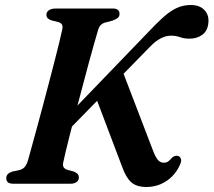

<svg xmlns="http://www.w3.org/2000/svg" viewBox="-20 -734 853 767"><path d="M232.5 -84.5Q230 -73 234.2 -66Q238.5 -59 249.5 -55.5L274 -49Q283.5 -45.5 289.2 -40Q295 -34.5 295 -24.5Q295 -13.5 286 -6.8Q277 0 261 0H34.5Q17 0 11 -6.2Q5 -12.5 5 -22Q5 -32.5 11.8 -39Q18.5 -45.5 29 -48.5L57 -54.5Q70.5 -58 78 -66.2Q85.5 -74.5 91 -90.5Q96 -108.5 105 -141.2Q114 -174 125.5 -216Q137 -258 149.5 -304.8Q162 -351.5 174.2 -398.5Q186.5 -445.5 197.5 -487.8Q208.5 -530 216.5 -563.5Q224.5 -597 228.5 -615.5Q231.5 -629 227.5 -636Q223.5 -643 212 -646L186 -652.5Q175.5 -656 170.5 -661.2Q165.5 -666.5 165.5 -675Q165.5 -686.5 175.5 -693.2Q185.5 -700 203 -700H431Q445 -700 451.2 -694.2Q457.5 -688.5 457.5 -678.5Q457.5 -668 450.5 -662.5Q443.5 -657 430.5 -652L402.5 -644.5Q391 -642 383.5 -635Q376 -628 371.5 -613Q365.5 -593 355.5 -557.8Q345.5 -522.5 333.2 -477Q321 -431.5 308 -382.2Q295 -333 282.2 -285Q269.5 -237 259 -195.5Q248.5 -154 241.5 -124.8Q234.5 -95.5 232.5 -84.5ZM358.5 -356.5 468 -454 589.5 -137Q599 -111 608.8 -97.5Q618.5 -84 635 -84Q644.5 -84 652 -89.2Q659.5 -94.5 667 -104Q679.5 -114.5 691.5 -111Q698.5 -109 702.2 -100.8Q706 -92.5 700 -78.5Q688.5 -50.5 668.2 -30Q648 -9.5 621.5 1.8Q595 13 565 13Q525.5 13 504.2 -6Q483 -25 468 -67.5ZM241 -201.5 226 -246.5 598.5 -633Q627 -662 650.2 -680Q673.5 -698 695.8 -706Q718 -714 742 -714Q777.5 -714 796.5 -694Q815.5 -674 812.5 -644Q810 -611.5 788.8 -595.5Q767.5 -579.5 736.5 -579.5Q715.5 -579.5 699.2 -585.5Q683 -591.5 663 -591.5Q643 -591.5 621.5 -580.5Q600 -569.5 576.5 -544.5Z"/></svg>

Font: Fraunces SemiBold
Style: Italic
Weight: 600
Italic angle: -16°
Version: Version 1.000;[b76b70a41]